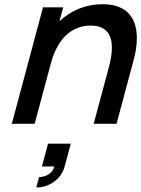

<svg xmlns="http://www.w3.org/2000/svg" viewBox="-20 -574 655 890"><path d="M455.3 -554.5C376.8 -554.5 308.4 -525 255.6 -475.5L272.9 -540H179.4L34.7 0H140.7L216 -281C250.3 -409 324.8 -455.5 399.8 -455.5C476.1 -455.5 498.7 -408.8 498.7 -352.8C498.7 -324.5 492.9 -293.7 485.4 -265.5L414.2 0H520.2L600.6 -300C607.7 -326.3 614.3 -361.2 614.3 -396.7C614.3 -474.2 582.8 -554.5 455.3 -554.5ZM174.3 197.5H231.8C221.3 240.5 175.1 247 161.1 247L148.2 295C206.7 295 263.5 258.5 279.8 197.5L308.1 92H202.6Z"/></svg>

Font: Manrope
Style: SemiBoldItalic
Weight: 600
Italic angle: -15°
Designer: Mikhail Sharanda
Foundry: Mikhail Sharanda
Version: Version 4.502;hotconv 1.0.109;makeotfexe 2.5.65596